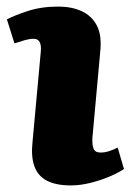

<svg xmlns="http://www.w3.org/2000/svg" viewBox="-20 -550 399 584"><path d="M104 -392Q106 -411 101 -421.5Q96 -432 82 -432Q70 -432 56 -428Q42 -424 24 -418L1 -491Q21 -502 63 -516Q105 -530 157 -530Q198 -530 228.5 -516Q259 -502 274.5 -472.5Q290 -443 285 -394L261 -130Q260 -110 264.5 -98Q269 -86 286 -86Q299 -86 312.5 -90.5Q326 -95 338 -101L357 -36Q343 -26 315.5 -14Q288 -2 256 6Q224 14 196 14Q150 14 122.5 -0.5Q95 -15 84.5 -44.5Q74 -74 79 -119Z"/></svg>

Font: Literata 18pt ExtraBold
Style: Italic
Weight: 800
Italic angle: -2°
Designer: Latin by Veronika Burian and Jose Scaglione. Greek by Irene Vlachou. Cyrillic by Vera Evstafieva
Foundry: TypeTogether
Version: Version 3.103;gftools[0.9.29]